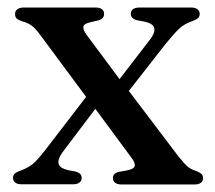

<svg xmlns="http://www.w3.org/2000/svg" viewBox="-20 -490 570 510"><path d="M224 -252.5 257.5 -233 146 -85.5Q133 -67.5 135.5 -55.5Q138 -43.5 161 -38L180 -34.5Q189 -32 193 -27.8Q197 -23.5 197 -17.5Q197 -9.5 191 -5Q185 -0.5 174.5 -0.5H36.5Q26.5 -0.5 20.5 -5Q14.5 -9.5 14.5 -17.5Q14.5 -24 18.5 -28.2Q22.5 -32.5 34 -36.5Q47.5 -41.5 57.8 -47.8Q68 -54 78.8 -65.8Q89.5 -77.5 104.5 -97ZM210 -397.5 311.5 -261 316.5 -256 452.5 -76.5Q469 -55.5 478.5 -47.5Q488 -39.5 502 -35.5Q511.5 -31.5 515.5 -27.5Q519.5 -23.5 519.5 -17Q519.5 -9 513.5 -4.5Q507.5 0 497 0H303Q292 0 286 -4.5Q280 -9 280 -17Q280 -23.5 283.8 -27.5Q287.5 -31.5 296 -33.5L315.5 -37Q335.5 -40.5 337.8 -48.8Q340 -57 328.5 -72L219.5 -219.5L214.5 -225L88.5 -395Q74 -415 63.8 -422.2Q53.5 -429.5 38.5 -433.5Q28 -437 24 -441.2Q20 -445.5 20 -452.5Q20 -461 26.2 -465.5Q32.5 -470 42.5 -470H234Q244.5 -470 250.5 -465.8Q256.5 -461.5 256.5 -453Q256.5 -447 253.2 -442.8Q250 -438.5 241.5 -436L222.5 -431.5Q203 -427.5 201.5 -419.5Q200 -411.5 210 -397.5ZM303.5 -224.5 270 -244 378.5 -385Q392.5 -403 389.8 -415.2Q387 -427.5 364 -432.5L345 -436Q335.5 -438.5 331.5 -442.8Q327.5 -447 327.5 -453Q327.5 -461.5 333.5 -465.8Q339.5 -470 350.5 -470H488Q498.5 -470 504.5 -465.5Q510.5 -461 510.5 -453Q510.5 -446.5 506.2 -442.2Q502 -438 491 -434Q470.5 -427 457 -414.8Q443.5 -402.5 420 -373.5Z"/></svg>

Font: Fraunces 12pt
Style: Regular
Weight: 400
Version: Version 1.000;[b76b70a41]